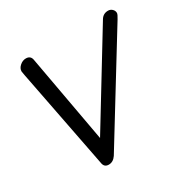

<svg xmlns="http://www.w3.org/2000/svg" viewBox="-122 -603 704 719"><g transform="rotate(-30 230.0 -243.5)"><path d="M150 7Q130 7 127 -14L44 -441Q41 -456 41 -459Q41 -472 53 -482.5Q65 -493 79 -493Q100 -493 103 -472L171 -96L403 -476Q414 -494 435 -494Q445 -494 452.5 -487Q460 -480 460 -470Q460 -464 450 -448L182 -12Q169 7 150 7Z"/></g></svg>

Font: Comic Neue
Style: Italic
Weight: 400
Italic angle: -12°
Designer: Craig Rozynski
Foundry: Craig Rozynski
Version: Version 2.003